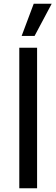

<svg xmlns="http://www.w3.org/2000/svg" viewBox="-20 -1005 301 1025"><path d="M178 0H83V-750H178ZM95.5 -813 160 -985H256L164.5 -813Z"/></svg>

Font: Mohave Light Medium
Style: Regular
Weight: 500
Version: Version 2.003